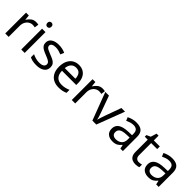

<svg xmlns="http://www.w3.org/2000/svg" viewBox="311 -2112 3497 3497"><g transform="rotate(45 2059.0 -363.5)"><path d="M335 -546Q350 -546 367.5 -544.5Q385 -543 398 -540L387 -459Q374 -462 358.5 -464Q343 -466 329 -466Q288 -466 252 -443.5Q216 -421 194.5 -380.5Q173 -340 173 -286V0H85V-536H157L167 -438H171Q197 -482 238 -514Q279 -546 335 -546Z M586 -536V0H498V-536ZM543 -737Q563 -737 578.5 -723.5Q594 -710 594 -681Q594 -653 578.5 -639Q563 -625 543 -625Q521 -625 506 -639Q491 -653 491 -681Q491 -710 506 -723.5Q521 -737 543 -737Z M1105 -148Q1105 -70 1047 -30Q989 10 891 10Q835 10 794.5 1Q754 -8 723 -24V-104Q755 -88 800.5 -74.5Q846 -61 893 -61Q960 -61 990 -82.5Q1020 -104 1020 -140Q1020 -160 1009 -176Q998 -192 969.5 -208Q941 -224 888 -244Q836 -264 799 -284Q762 -304 742 -332Q722 -360 722 -404Q722 -472 777.5 -509Q833 -546 923 -546Q972 -546 1014.5 -536.5Q1057 -527 1094 -510L1064 -440Q1030 -454 993 -464Q956 -474 917 -474Q863 -474 834.5 -456.5Q806 -439 806 -409Q806 -387 819 -371.5Q832 -356 862.5 -341.5Q893 -327 944 -307Q995 -288 1031 -268Q1067 -248 1086 -219.5Q1105 -191 1105 -148Z M1442 -546Q1511 -546 1560.5 -516Q1610 -486 1636.5 -431.5Q1663 -377 1663 -304V-251H1296Q1298 -160 1342.5 -112.5Q1387 -65 1467 -65Q1518 -65 1557.5 -74.5Q1597 -84 1639 -102V-25Q1598 -7 1558 1.5Q1518 10 1463 10Q1387 10 1328.5 -21Q1270 -52 1237.5 -113.5Q1205 -175 1205 -264Q1205 -352 1234.5 -415Q1264 -478 1317.5 -512Q1371 -546 1442 -546ZM1441 -474Q1378 -474 1341.5 -433.5Q1305 -393 1298 -321H1571Q1570 -389 1539 -431.5Q1508 -474 1441 -474Z M2049 -546Q2064 -546 2081.5 -544.5Q2099 -543 2112 -540L2101 -459Q2088 -462 2072.5 -464Q2057 -466 2043 -466Q2002 -466 1966 -443.5Q1930 -421 1908.5 -380.5Q1887 -340 1887 -286V0H1799V-536H1871L1881 -438H1885Q1911 -482 1952 -514Q1993 -546 2049 -546Z M2330 0 2127 -536H2221L2335 -220Q2343 -198 2352 -171Q2361 -144 2368 -119.5Q2375 -95 2378 -78H2382Q2386 -95 2393.5 -120Q2401 -145 2410.5 -172Q2420 -199 2427 -220L2541 -536H2635L2431 0Z M2923 -545Q3021 -545 3068 -502Q3115 -459 3115 -365V0H3051L3034 -76H3030Q2995 -32 2956.5 -11Q2918 10 2850 10Q2777 10 2729 -28.5Q2681 -67 2681 -149Q2681 -229 2744 -272.5Q2807 -316 2938 -320L3029 -323V-355Q3029 -422 3000 -448Q2971 -474 2918 -474Q2876 -474 2838 -461.5Q2800 -449 2767 -433L2740 -499Q2775 -518 2823 -531.5Q2871 -545 2923 -545ZM2949 -259Q2849 -255 2810.5 -227Q2772 -199 2772 -148Q2772 -103 2799.5 -82Q2827 -61 2870 -61Q2938 -61 2983 -98.5Q3028 -136 3028 -214V-262Z M3460 -62Q3480 -62 3501 -65.5Q3522 -69 3535 -73V-6Q3521 1 3495 5.5Q3469 10 3445 10Q3403 10 3367.5 -4.5Q3332 -19 3310 -55Q3288 -91 3288 -156V-468H3212V-510L3289 -545L3324 -659H3376V-536H3531V-468H3376V-158Q3376 -109 3399.5 -85.5Q3423 -62 3460 -62Z M3845 -545Q3943 -545 3990 -502Q4037 -459 4037 -365V0H3973L3956 -76H3952Q3917 -32 3878.5 -11Q3840 10 3772 10Q3699 10 3651 -28.5Q3603 -67 3603 -149Q3603 -229 3666 -272.5Q3729 -316 3860 -320L3951 -323V-355Q3951 -422 3922 -448Q3893 -474 3840 -474Q3798 -474 3760 -461.5Q3722 -449 3689 -433L3662 -499Q3697 -518 3745 -531.5Q3793 -545 3845 -545ZM3871 -259Q3771 -255 3732.5 -227Q3694 -199 3694 -148Q3694 -103 3721.5 -82Q3749 -61 3792 -61Q3860 -61 3905 -98.5Q3950 -136 3950 -214V-262Z"/></g></svg>

Font: Noto Sans Vithkuqi
Style: Regular
Weight: 400
Version: Version 1.001